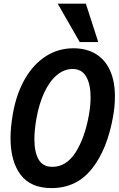

<svg xmlns="http://www.w3.org/2000/svg" viewBox="-20 -994 640 1030"><path d="M36.5 -253Q36.5 -311.5 49 -383.5Q68 -491.5 113.8 -570.8Q159.5 -650 226.2 -692.5Q293 -735 373.5 -735Q444 -735 494 -704.5Q544 -674 570.2 -616Q596.5 -558 596.5 -476.5Q596.5 -423.5 586.5 -368.5Q555.5 -192.5 473.2 -88.8Q391 15 256.5 15Q144.5 15 90.5 -56.8Q36.5 -128.5 36.5 -253ZM457 -377.5Q466 -428 466 -472Q466 -542.5 442.2 -583.2Q418.5 -624 370 -624Q323.5 -624 284.2 -590.5Q245 -557 217.2 -497Q189.5 -437 175.5 -358.5Q164.5 -296.5 164.5 -247Q164.5 -178 187.2 -138.5Q210 -99 260.5 -99Q336 -99 385.5 -176.5Q435 -254 457 -377.5ZM289.5 -974.5H440.5L507 -768.5H407.5Z"/></svg>

Font: JuliaMono
Style: Bold Italic
Weight: 700
Italic angle: -9°
Monospace: yes
Designer: cormullion
Foundry: corm
Version: Version 0.057; ttfautohint (v1.8.4)